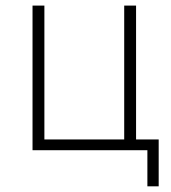

<svg xmlns="http://www.w3.org/2000/svg" viewBox="-20 -532 606 680"><path d="M95.2 0V-512.2H137.2V-38.1H419.9V-512.2H461.9V-38.1H542V127.9H502V0Z"/></svg>

Font: Clear Sans Thin
Style: Regular
Weight: 250
Foundry: Intel Corporation
Version: Version 1.00